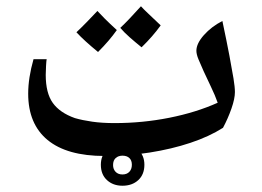

<svg xmlns="http://www.w3.org/2000/svg" viewBox="-20 -498 835 613"><path d="M314 0Q194 0 132 -51Q70 -102 70 -199Q70 -249 87 -309H129Q128 -305 127 -287.5Q126 -270 126 -259Q126 -201 148.5 -169.5Q171 -138 219 -121Q243 -114 274.5 -109.5Q306 -105 346 -105Q435 -105 520.5 -122Q606 -139 675 -170Q667 -193 653.5 -221Q640 -249 630 -271Q620 -293 613.5 -309Q607 -325 607 -336Q607 -359 631 -386Q655 -413 690 -431Q704 -365 712.5 -320Q721 -275 725.5 -247.5Q730 -220 730 -204Q730 -183 719 -151.5Q708 -120 692 -90Q648 -62 588 -42Q528 -22 458 -11Q388 0 314 0ZM371 95Q341 95 321.5 77Q302 59 302 28Q302 -2 321.5 -19.5Q341 -37 371 -37Q401 -37 421 -19.5Q441 -2 441 28Q441 59 421.5 77Q402 95 371 95ZM371 59Q385 59 393 50.5Q401 42 401 28Q401 14 393 6.5Q385 -1 371 -1Q358 -1 349.5 6.5Q341 14 341 29Q341 42 349 50.5Q357 59 371 59ZM432 -347Q411 -364 394 -379Q377 -394 364 -409Q378 -422 394.5 -439.5Q411 -457 430 -478Q438 -469 454 -454Q470 -439 493 -417Q468 -382 432 -347ZM293 -332Q271 -350 254 -365.5Q237 -381 224 -395Q240 -410 257 -427.5Q274 -445 291 -463Q299 -454 314.5 -438.5Q330 -423 353 -402Q341 -385 326 -367.5Q311 -350 293 -332Z"/></svg>

Font: Noto Naskh Arabic SemiBold
Style: Regular
Weight: 600
Designer: Monotype Design Team, David Williams, Mohamad Dakak and Nizar Qandah
Foundry: Monotype Imaging Inc.
Version: Version 2.016